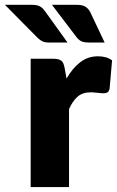

<svg xmlns="http://www.w3.org/2000/svg" viewBox="-72 -756 473 776"><path d="M197 -438.5Q221 -480.5 252.2 -504.5Q283.5 -528.5 324 -528.5Q359 -528.5 381 -512L371 -398Q368.5 -387 362.8 -383Q357 -379 347 -379Q343 -379 336.5 -379.5Q330 -380 323 -380.8Q316 -381.5 308.8 -382.2Q301.5 -383 295.5 -383Q261.5 -383 241.2 -365Q221 -347 207 -315V0H52V-518.5H144Q155.5 -518.5 163.2 -516.5Q171 -514.5 176.2 -510.2Q181.5 -506 184.2 -499Q187 -492 189 -482ZM238 -736.5Q261.5 -736.5 273.5 -728.8Q285.5 -721 293 -706.5L351 -584H288Q270.5 -584 259.2 -588.2Q248 -592.5 238 -605L138 -736.5ZM58 -736.5Q69.5 -736.5 77.8 -734.5Q86 -732.5 92.2 -728.5Q98.5 -724.5 103.2 -719Q108 -713.5 113 -706.5L201 -584H128Q110.5 -584 100 -588.8Q89.5 -593.5 78 -605L-52 -736.5Z"/></svg>

Font: Lato 2
Style: Regular
Weight: 900
Designer: Lukasz Dziedzic with Adam Twardoch and Botio Nikoltchev
Foundry: tyPoland Lukasz Dziedzic
Version: Version 2.015; 2015-08-06; http://www.latofonts.com/